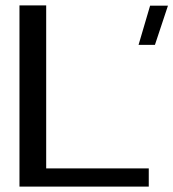

<svg xmlns="http://www.w3.org/2000/svg" viewBox="-20 -695 646 715"><path d="M52.5 0V-675H152V-68H534V0ZM496 -528 539 -674H605.5L557 -528Z"/></svg>

Font: Anybody ExtraExpanded
Style: Regular
Weight: 400
Width: 8
Designer: Tyler Finck
Foundry: Etcetera Type Company
Version: Version 1.010; ttfautohint (v1.8.3) -l 8 -r 50 -G 200 -x 14 